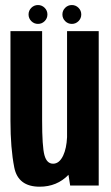

<svg xmlns="http://www.w3.org/2000/svg" viewBox="-20 -718 430 743"><path d="M251.5 0 245 -41.5Q200.5 4.5 133.5 4.5Q50 4.5 35.2 -70Q20.5 -144.5 20.5 -250.5V-597.5H143V-252.5Q143 -150.5 152 -117.5Q161 -84.5 185.5 -84.5Q209.5 -84.5 224.5 -116Q237.5 -144 239.5 -187V-597.5H362V0ZM127 -625.5Q112 -625.5 101.2 -636.2Q90.5 -647 90.5 -662Q90.5 -677 101.2 -687.8Q112 -698.5 127 -698.5Q142 -698.5 152.8 -687.8Q163.5 -677 163.5 -662Q163.5 -647 152.8 -636.2Q142 -625.5 127 -625.5ZM258 -625.5Q243 -625.5 232.2 -636.2Q221.5 -647 221.5 -662Q221.5 -677 232.2 -687.8Q243 -698.5 258 -698.5Q273 -698.5 283.8 -687.8Q294.5 -677 294.5 -662Q294.5 -647 283.8 -636.2Q273 -625.5 258 -625.5Z"/></svg>

Font: Anybody Condensed SemiBold
Style: Regular
Weight: 600
Width: 3
Designer: Tyler Finck
Foundry: Etcetera Type Company
Version: Version 1.010; ttfautohint (v1.8.3) -l 8 -r 50 -G 200 -x 14 